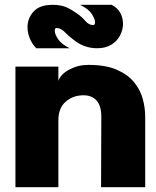

<svg xmlns="http://www.w3.org/2000/svg" viewBox="-20 -776 647 796"><path d="M346 -507Q418 -507 464 -487Q510 -467 536 -435Q562 -403 572 -365.5Q582 -328 582 -292V0H399L400 -292Q400 -337 380.5 -359Q361 -381 326 -381Q283 -381 252.5 -354.5Q222 -328 222 -278V0H44V-500H222V-441Q232 -469 268 -488Q304 -507 346 -507ZM130 -576Q112 -595 103 -618Q94 -641 94 -664Q94 -700 119 -728Q144 -756 198 -756Q230 -756 252.5 -747Q275 -738 309 -713Q320 -705 334.5 -688.5Q349 -672 366 -672Q374 -672 374 -684Q374 -697 360.5 -718Q347 -739 312 -756H443Q468 -743 479 -722Q490 -701 490 -677Q490 -653 478 -629.5Q466 -606 442 -591Q418 -576 383 -576Q355 -576 332 -584.5Q309 -593 293 -605Q267 -624 249.5 -642Q232 -660 214 -660Q207 -660 207 -648Q207 -635 220.5 -614Q234 -593 269 -576Z"/></svg>

Font: Panamera Black
Style: Regular
Weight: 900
Designer: Bastien Sozeau
Foundry: NBR — Bastien Sozeau
Version: Version 3.002; ttfautohint (v1.8.4.7-5d5b);gftools[0.9.33]